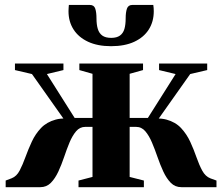

<svg xmlns="http://www.w3.org/2000/svg" viewBox="-20 -776 921 796"><path d="M3.5 0V-27.5L28.5 -37Q49 -45 61.5 -69Q74 -93 85.5 -124.8Q97 -156.5 111.8 -188.5Q126.5 -220.5 150 -245.2Q173.5 -270 211 -280.2Q248.5 -290.5 306 -277.5L276.5 -237L112.5 -469L42 -485.5V-512.5H243V-485.5L174.5 -469L289.5 -287H363.5V-470L309 -485.5V-512.5H573V-485.5L517.5 -470V-287H593L708 -469L639.5 -485.5V-512.5H839V-485.5L768.5 -469L604.5 -237L575.5 -277.5Q632.5 -290.5 670 -280.2Q707.5 -270 730.8 -245Q754 -220 768.8 -188Q783.5 -156 794.5 -124.2Q805.5 -92.5 818.5 -68.5Q831.5 -44.5 852.5 -36.5L877.5 -27.5V0H732Q706 0 688.2 -18Q670.5 -36 657.2 -64.5Q644 -93 633 -125Q622 -157 610 -185.2Q598 -213.5 582.5 -231.8Q567 -250 544 -250H517.5V-42.5L576.5 -27.5V0H305.5V-27.5L363.5 -42.5V-250H333.5Q311 -250 295.5 -231.8Q280 -213.5 268.2 -185.2Q256.5 -157 245.8 -125Q235 -93 221.8 -64.5Q208.5 -36 190.8 -18Q173 0 147 0ZM352.5 -755.5Q370 -755.5 375 -740Q380 -724.5 380 -700Q380 -674 385.5 -656Q391 -638 404.2 -628.5Q417.5 -619 441 -619Q464 -619 477.2 -628.5Q490.5 -638 495.8 -656Q501 -674 501 -700Q501 -724.5 506.2 -740Q511.5 -755.5 528.5 -755.5H615.5Q616.5 -749.5 617 -742.8Q617.5 -736 617.5 -729.5Q617.5 -686.5 597 -654Q576.5 -621.5 537 -603Q497.5 -584.5 440.5 -584.5Q384.5 -584.5 345 -603Q305.5 -621.5 284.8 -654Q264 -686.5 264 -729.5Q264 -736 264.5 -742.8Q265 -749.5 265.5 -755.5Z"/></svg>

Font: Merriweather 120pt ExtraBold
Style: Regular
Weight: 800
Version: Version 2.100